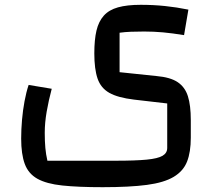

<svg xmlns="http://www.w3.org/2000/svg" viewBox="-20 -500 899 798"><path d="M68 76Q68 38 71.5 -2Q75 -42 82 -79.5Q89 -117 99 -147L195 -131Q182 -82 174 -36Q166 10 166 52Q166 88 168.5 115Q171 142 177 168H460Q543 168 589.5 163.5Q636 159 655.5 147.5Q675 136 675 115V-70L537 -86Q470 -94 434.5 -114Q399 -134 385.5 -173.5Q372 -213 372 -278Q372 -335 381 -373Q390 -411 411.5 -435Q433 -459 470.5 -469.5Q508 -480 565 -480Q617 -480 665.5 -475Q714 -470 763 -460L745 -354Q696 -362 657.5 -365.5Q619 -369 579 -369Q549 -369 524 -368Q499 -367 477 -364V-200L630 -184Q688 -179 718.5 -158.5Q749 -138 761 -100Q773 -62 773 -1V72Q773 132 757.5 171.5Q742 211 702 235Q662 259 590.5 268.5Q519 278 407 278Q305 278 239 271Q173 264 135.5 243Q98 222 83 181.5Q68 141 68 76Z"/></svg>

Font: Changa Medium
Style: Regular
Weight: 500
Designer: Eduardo Rodriguez Tunni
Foundry: Eduardo Rodriguez Tunni
Version: Version 3.003